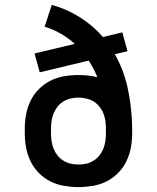

<svg xmlns="http://www.w3.org/2000/svg" viewBox="-20 -755 640 783"><path d="M300 8Q271 8 241.5 3Q212 -2 186 -15Q160 -28 139 -49Q118 -70 105 -96.5Q92 -123 86.5 -152Q81 -181 81 -210V-231Q81 -260 86.5 -289Q92 -318 105 -344.5Q118 -371 139 -392Q160 -413 186 -426Q212 -439 241.5 -444Q271 -449 300 -449Q319 -449 338.5 -447Q358 -445 377 -440Q370 -458 361 -475Q352 -492 342 -508L142 -460L121 -537L285 -576Q259 -600 227.5 -618Q196 -636 162 -646L191 -735Q251 -719 305 -685Q359 -651 400 -604L479 -623L500 -546L448 -534Q466 -503 478.5 -470.5Q491 -438 499 -403.5Q507 -369 511.5 -334Q516 -299 518 -264Q518 -256 518.5 -247.5Q519 -239 519 -231V-210Q519 -181 513.5 -152Q508 -123 495 -96.5Q482 -70 461 -49Q440 -28 414 -15Q388 -2 358.5 3Q329 8 300 8ZM300 -84Q316 -84 331.5 -87.5Q347 -91 361 -99.5Q375 -108 385 -120.5Q395 -133 401 -147.5Q407 -162 409.5 -178Q412 -194 412 -210V-221Q412 -228 412 -235Q412 -242 411 -249Q410 -271 402 -291.5Q394 -312 379 -327.5Q364 -343 343 -350Q322 -357 300 -357Q284 -357 268.5 -353.5Q253 -350 239 -341.5Q225 -333 215 -320.5Q205 -308 199 -293.5Q193 -279 190.5 -263Q188 -247 188 -231V-210Q188 -194 190.5 -178Q193 -162 199 -147.5Q205 -133 215 -120.5Q225 -108 239 -99.5Q253 -91 268.5 -87.5Q284 -84 300 -84Z"/></svg>

Font: Iosevka Etoile Semibold
Style: Regular
Weight: 600
Designer: Belleve Invis
Foundry: Belleve Invis
Version: Version 22.1.2; ttfautohint (v1.8.4)